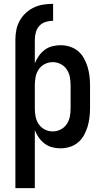

<svg xmlns="http://www.w3.org/2000/svg" viewBox="-20 -763 540 998"><path d="M60 -557Q60 -583 65 -608Q70 -633 82.5 -655.5Q95 -678 114 -695.5Q133 -713 156 -724Q179 -735 204.5 -739Q230 -743 256 -743V-655Q236 -655 217 -649Q198 -643 185 -629Q172 -615 166.5 -595.5Q161 -576 161 -557ZM60 215V-557H161V-434Q169 -454 182 -472.5Q195 -491 212.5 -504Q230 -517 251.5 -522.5Q273 -528 295 -528Q319 -528 343 -520.5Q367 -513 385.5 -497.5Q404 -482 416 -460.5Q428 -439 435 -416Q442 -393 445 -368.5Q448 -344 448 -320V-200Q448 -176 445 -151.5Q442 -127 435 -104Q428 -81 416 -59.5Q404 -38 385.5 -22.5Q367 -7 343 0.5Q319 8 295 8Q273 8 251.5 2.5Q230 -3 212.5 -16Q195 -29 182 -47.5Q169 -66 161 -86V215ZM254 -80Q276 -80 295.5 -90Q315 -100 327 -118Q339 -136 343 -157Q347 -178 347 -200V-320Q347 -342 343 -363Q339 -384 327 -402Q315 -420 295.5 -430Q276 -440 254 -440Q232 -440 212.5 -430Q193 -420 181 -402Q169 -384 165 -363Q161 -342 161 -320V-200Q161 -178 165 -157Q169 -136 181 -118Q193 -100 212.5 -90Q232 -80 254 -80Z"/></svg>

Font: Iosevka Term Semibold
Style: Regular
Weight: 600
Monospace: yes
Designer: Belleve Invis
Foundry: Belleve Invis
Version: Version 31.4.0